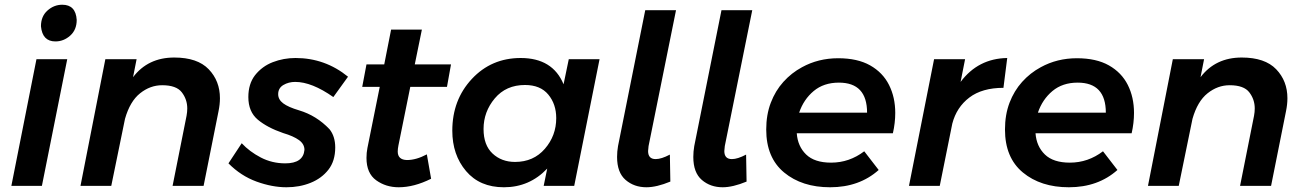

<svg xmlns="http://www.w3.org/2000/svg" viewBox="-20 -785 5508 811"><path d="M214 -610Q159 -610 153 -674Q153 -716 180.5 -740.5Q208 -765 243 -765Q300 -765 304 -701Q304 -659 276.5 -634.5Q249 -610 214 -610ZM157 0H28L134 -535H264Z M840 0H709L768 -296Q771 -312 771 -327Q771 -365 748 -395Q725 -425 665 -425Q614.5 -425 571.8 -391Q529 -357 508 -283L450 0H320L425 -535H557L542 -459Q605 -542 716 -542Q814 -542 861.5 -492.5Q909 -443 909 -370Q909 -344 903 -315Z M1190 6Q1129.5 6 1063.5 -18Q997.5 -42 945 -95L1001 -180Q1034 -144.5 1081.5 -119.8Q1129 -95 1185 -95Q1261 -95 1266 -152Q1266 -176.5 1243 -193.2Q1220 -210 1176 -223Q1109 -246 1069 -279.5Q1029 -313 1029 -375Q1029 -430.5 1057 -467Q1087 -505 1132.5 -522.5Q1178 -540 1228 -540Q1353 -540 1450 -461L1388 -375Q1297 -439 1227 -439Q1199 -439 1177 -426Q1155 -413 1155 -387Q1155 -364.5 1176.2 -348.5Q1197.5 -332.5 1243 -319Q1317 -297 1372 -239Q1396 -209 1396 -162Q1396 -105 1367.2 -68.2Q1338.5 -31.5 1292 -12.8Q1245.5 6 1190 6Z M1664 6Q1610 6 1569 -23.5Q1528 -53 1528 -118Q1528 -140 1532 -160L1584 -418H1510L1528 -513H1603L1632 -660H1762L1732 -513H1885L1868 -418H1713L1663 -171Q1660 -156 1660 -145Q1660 -110 1699 -109Q1738 -109 1783 -133L1801 -30Q1729 6 1664 6Z M2108.5 6Q2006.5 6 1948.5 -62.5Q1890.5 -131 1890.5 -233Q1890.5 -363 1973 -451.5Q2055.5 -540 2179.5 -540Q2314.5 -540 2360.5 -429L2382.5 -535H2512.5L2405.5 0H2276.5L2291.5 -73Q2216.5 6 2108.5 6ZM2155.5 -101Q2233.5 -101 2281.5 -156.5Q2329.5 -212 2329.5 -286Q2329.5 -345 2296 -385.5Q2262.5 -426 2197.5 -426Q2117.5 -426 2070 -369.5Q2022.5 -313 2022.5 -240Q2022.5 -172 2060.5 -136.5Q2098.5 -101 2155.5 -101Z M2710.5 6Q2658.5 6 2622.5 -25Q2586.5 -56 2586.5 -122Q2586.5 -145 2590.5 -168L2705.5 -742H2835.5L2719.5 -168L2717.5 -147Q2717.5 -113 2749.5 -113Q2773.5 -113 2809.5 -132L2811.5 -18Q2753.5 6 2710.5 6Z M3032.5 6Q2980.5 6 2944.5 -25Q2908.5 -56 2908.5 -122Q2908.5 -145 2912.5 -168L3027.5 -742H3157.5L3041.5 -168L3039.5 -147Q3039.5 -113 3071.5 -113Q3095.5 -113 3131.5 -132L3133.5 -18Q3075.5 6 3032.5 6Z M3486.5 6Q3367.5 6 3292 -56.5Q3216.5 -119 3216.5 -238Q3216.5 -300.5 3235.8 -351Q3255 -401.5 3289 -439.2Q3323 -477 3367.5 -501Q3436.5 -539 3520.5 -539Q3602 -539 3655.5 -508.8Q3709 -478.5 3735.2 -426.2Q3761.5 -374 3761.5 -308Q3761.5 -266 3751.5 -222H3345.5Q3349.5 -167 3385 -132.5Q3420.5 -98 3490.5 -98Q3567.5 -98 3630.5 -146L3691.5 -67Q3609.5 6 3486.5 6ZM3642.5 -309Q3642.5 -436 3523.5 -436Q3459.5 -436 3417 -400.5Q3374.5 -365 3355.5 -309Z M3949.5 0H3819.5L3925.5 -535H4056.5L4037.5 -439Q4111.5 -538 4234.5 -540L4218.5 -414Q4128.5 -414 4074.5 -373Q4020.5 -332 4002.5 -263Z M4495 6Q4376 6 4300.5 -56.5Q4225 -119 4225 -238Q4225 -300.5 4244.2 -351Q4263.5 -401.5 4297.5 -439.2Q4331.5 -477 4376 -501Q4445 -539 4529 -539Q4610.5 -539 4664 -508.8Q4717.5 -478.5 4743.8 -426.2Q4770 -374 4770 -308Q4770 -266 4760 -222H4354Q4358 -167 4393.5 -132.5Q4429 -98 4499 -98Q4576 -98 4639 -146L4700 -67Q4618 6 4495 6ZM4651 -309Q4651 -436 4532 -436Q4468 -436 4425.5 -400.5Q4383 -365 4364 -309Z M5349 0H5218L5277 -296Q5280 -312 5280 -327Q5280 -365 5257 -395Q5234 -425 5174 -425Q5123.5 -425 5080.8 -391Q5038 -357 5017 -283L4959 0H4829L4934 -535H5066L5051 -459Q5114 -542 5225 -542Q5323 -542 5370.5 -492.5Q5418 -443 5418 -370Q5418 -344 5412 -315Z"/></svg>

Font: Argentum Sans Medium
Style: Italic
Weight: 500
Italic angle: -11°
Designer: Julieta Ulanovsky (font), Cristiano Sobral (main changes and remaster)
Foundry: Julieta Ulanovsky (font), Cristiano Sobral (main changes and remaster)
Version: Version 2.007;June 15, 2022;FontCreator 14.0.0.2814 64-bit; 